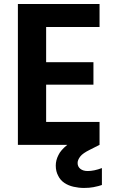

<svg xmlns="http://www.w3.org/2000/svg" viewBox="-20 -719 572 953"><path d="M209 -410.2H443.8V-298.8H209V-113.8H474.1V0L426.8 23.9Q391.1 41.5 378.9 57.1Q365.2 74.7 365.2 89.8Q365.2 108.4 378.9 119.1Q392.6 129.9 415 129.9Q447.3 129.9 485.8 115.2V199.2Q471.2 204.6 443.8 210Q423.8 213.9 397 213.9Q371.1 213.9 345.2 208Q319.3 202.1 299.8 189Q279.3 175.3 269 153.8Q256.8 131.8 256.8 103Q256.8 76.2 270 50.8Q280.8 26.9 314 0H68.8V-699.2H474.1V-585H209Z"/></svg>

Font: PoppinsZ SemiBold
Style: Regular
Weight: 600
Designer: Ninad Kale (Devanagari), Jonny Pinhorn (Latin)
Foundry: Indian Type Foundry
Version: Version 3.002;FEAKit 1.0